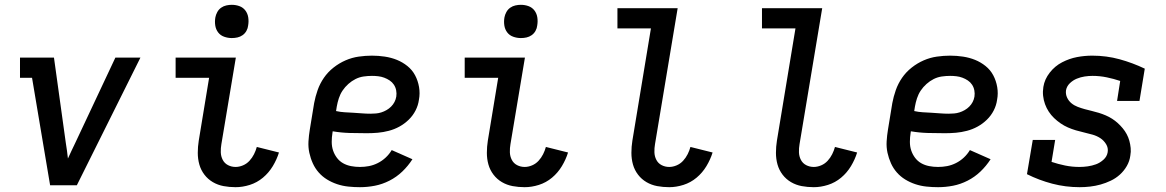

<svg xmlns="http://www.w3.org/2000/svg" viewBox="-20 -769 4840 797"><path d="M188 0 113 -446H63V-530H204L253 -177Q256 -160 258 -143.5Q260 -127 262 -111Q269 -127 277 -143.5Q285 -160 293 -177L459 -530H563L299 0Z M958 8Q932 8 908 3.5Q884 -1 863.5 -13Q843 -25 828.5 -44Q814 -63 807.5 -86Q801 -109 801 -134.5Q801 -160 805 -185L848 -446H709V-530H959L899 -171Q896 -154 896.5 -137Q897 -120 904.5 -105.5Q912 -91 926.5 -83.5Q941 -76 958 -76Q973 -76 988.5 -82.5Q1004 -89 1015.5 -101.5Q1027 -114 1034.5 -129Q1042 -144 1046 -159L1138 -136Q1129 -107 1112.5 -79.5Q1096 -52 1071.5 -31.5Q1047 -11 1017 -1.5Q987 8 958 8ZM942 -611Q926 -611 910.5 -616.5Q895 -622 885.5 -634.5Q876 -647 873.5 -663.5Q871 -680 874 -697Q876 -708 882 -719Q888 -730 898 -737Q908 -744 919.5 -746.5Q931 -749 942 -749Q959 -749 974 -743.5Q989 -738 998.5 -725.5Q1008 -713 1010.5 -696.5Q1013 -680 1010 -663Q1009 -652 1003 -641Q997 -630 987 -623Q977 -616 965.5 -613.5Q954 -611 942 -611Z M1474 8Q1450 8 1426 5.5Q1402 3 1379.5 -4.5Q1357 -12 1337.5 -24Q1318 -36 1303 -53Q1288 -70 1278.5 -91Q1269 -112 1264 -135Q1259 -158 1260.5 -182.5Q1262 -207 1266 -231L1284 -341Q1289 -368 1298.5 -395Q1308 -422 1324.5 -446Q1341 -470 1364.5 -488.5Q1388 -507 1414.5 -518.5Q1441 -530 1469 -534Q1497 -538 1524 -538Q1551 -538 1577.5 -534Q1604 -530 1627.5 -520.5Q1651 -511 1671 -495Q1691 -479 1703 -456.5Q1715 -434 1719.5 -407.5Q1724 -381 1719 -355Q1716 -332 1705 -310.5Q1694 -289 1676.5 -272Q1659 -255 1638 -243.5Q1617 -232 1594 -226Q1571 -220 1548.5 -218Q1526 -216 1503 -216Q1468 -216 1432 -217Q1396 -218 1361 -224L1360 -217Q1357 -199 1357 -180Q1357 -161 1362.5 -144.5Q1368 -128 1378.5 -114Q1389 -100 1404 -91.5Q1419 -83 1437 -79.5Q1455 -76 1474 -76Q1493 -76 1511.5 -79.5Q1530 -83 1548 -92Q1566 -101 1581 -115Q1596 -129 1606 -146L1692 -108Q1674 -80 1650 -57Q1626 -34 1596.5 -19Q1567 -4 1536 2Q1505 8 1474 8ZM1518 -297Q1529 -297 1540.5 -298Q1552 -299 1563 -302.5Q1574 -306 1584.5 -312Q1595 -318 1603.5 -326.5Q1612 -335 1617.5 -345.5Q1623 -356 1625 -368Q1627 -381 1624.5 -394Q1622 -407 1615 -417.5Q1608 -428 1597.5 -435Q1587 -442 1575 -446.5Q1563 -451 1550 -452.5Q1537 -454 1524 -454Q1507 -454 1489.5 -451.5Q1472 -449 1456 -441Q1440 -433 1426 -420.5Q1412 -408 1402 -393Q1392 -378 1386.5 -361Q1381 -344 1378 -327L1375 -308Q1393 -304 1410.5 -303Q1428 -302 1446 -301Q1464 -300 1482 -298.5Q1500 -297 1518 -297Z M2158 8Q2132 8 2108 3.5Q2084 -1 2063.5 -13Q2043 -25 2028.5 -44Q2014 -63 2007.5 -86Q2001 -109 2001 -134.5Q2001 -160 2005 -185L2048 -446H1909V-530H2159L2099 -171Q2096 -154 2096.5 -137Q2097 -120 2104.5 -105.5Q2112 -91 2126.5 -83.5Q2141 -76 2158 -76Q2173 -76 2188.5 -82.5Q2204 -89 2215.5 -101.5Q2227 -114 2234.5 -129Q2242 -144 2246 -159L2338 -136Q2329 -107 2312.5 -79.5Q2296 -52 2271.5 -31.5Q2247 -11 2217 -1.5Q2187 8 2158 8ZM2142 -611Q2126 -611 2110.5 -616.5Q2095 -622 2085.5 -634.5Q2076 -647 2073.5 -663.5Q2071 -680 2074 -697Q2076 -708 2082 -719Q2088 -730 2098 -737Q2108 -744 2119.5 -746.5Q2131 -749 2142 -749Q2159 -749 2174 -743.5Q2189 -738 2198.5 -725.5Q2208 -713 2210.5 -696.5Q2213 -680 2210 -663Q2209 -652 2203 -641Q2197 -630 2187 -623Q2177 -616 2165.5 -613.5Q2154 -611 2142 -611Z M2758 8Q2732 8 2708 3.5Q2684 -1 2663.5 -13Q2643 -25 2628.5 -44Q2614 -63 2607.5 -86Q2601 -109 2601 -134.5Q2601 -160 2605 -185L2682 -651H2543V-735H2793L2699 -171Q2696 -154 2696.5 -137Q2697 -120 2704.5 -105.5Q2712 -91 2726.5 -83.5Q2741 -76 2758 -76Q2773 -76 2788.5 -82.5Q2804 -89 2815.5 -101.5Q2827 -114 2834.5 -129Q2842 -144 2846 -159L2938 -136Q2929 -107 2912.5 -79.5Q2896 -52 2871.5 -31.5Q2847 -11 2817 -1.5Q2787 8 2758 8Z M3358 8Q3332 8 3308 3.5Q3284 -1 3263.5 -13Q3243 -25 3228.5 -44Q3214 -63 3207.5 -86Q3201 -109 3201 -134.5Q3201 -160 3205 -185L3282 -651H3143V-735H3393L3299 -171Q3296 -154 3296.5 -137Q3297 -120 3304.5 -105.5Q3312 -91 3326.5 -83.5Q3341 -76 3358 -76Q3373 -76 3388.5 -82.5Q3404 -89 3415.5 -101.5Q3427 -114 3434.5 -129Q3442 -144 3446 -159L3538 -136Q3529 -107 3512.5 -79.5Q3496 -52 3471.5 -31.5Q3447 -11 3417 -1.5Q3387 8 3358 8Z M3874 8Q3850 8 3826 5.5Q3802 3 3779.5 -4.5Q3757 -12 3737.5 -24Q3718 -36 3703 -53Q3688 -70 3678.5 -91Q3669 -112 3664 -135Q3659 -158 3660.5 -182.5Q3662 -207 3666 -231L3684 -341Q3689 -368 3698.5 -395Q3708 -422 3724.5 -446Q3741 -470 3764.5 -488.5Q3788 -507 3814.5 -518.5Q3841 -530 3869 -534Q3897 -538 3924 -538Q3951 -538 3977.5 -534Q4004 -530 4027.5 -520.5Q4051 -511 4071 -495Q4091 -479 4103 -456.5Q4115 -434 4119.5 -407.5Q4124 -381 4119 -355Q4116 -332 4105 -310.5Q4094 -289 4076.5 -272Q4059 -255 4038 -243.5Q4017 -232 3994 -226Q3971 -220 3948.5 -218Q3926 -216 3903 -216Q3868 -216 3832 -217Q3796 -218 3761 -224L3760 -217Q3757 -199 3757 -180Q3757 -161 3762.5 -144.5Q3768 -128 3778.5 -114Q3789 -100 3804 -91.5Q3819 -83 3837 -79.5Q3855 -76 3874 -76Q3893 -76 3911.5 -79.5Q3930 -83 3948 -92Q3966 -101 3981 -115Q3996 -129 4006 -146L4092 -108Q4074 -80 4050 -57Q4026 -34 3996.5 -19Q3967 -4 3936 2Q3905 8 3874 8ZM3918 -297Q3929 -297 3940.5 -298Q3952 -299 3963 -302.5Q3974 -306 3984.5 -312Q3995 -318 4003.5 -326.5Q4012 -335 4017.5 -345.5Q4023 -356 4025 -368Q4027 -381 4024.5 -394Q4022 -407 4015 -417.5Q4008 -428 3997.5 -435Q3987 -442 3975 -446.5Q3963 -451 3950 -452.5Q3937 -454 3924 -454Q3907 -454 3889.5 -451.5Q3872 -449 3856 -441Q3840 -433 3826 -420.5Q3812 -408 3802 -393Q3792 -378 3786.5 -361Q3781 -344 3778 -327L3775 -308Q3793 -304 3810.5 -303Q3828 -302 3846 -301Q3864 -300 3882 -298.5Q3900 -297 3918 -297Z M4462 8Q4403 8 4348 -6.5Q4293 -21 4243 -46L4267 -188H4360L4345 -97Q4372 -88 4401 -82Q4430 -76 4461 -76Q4478 -76 4495.5 -78.5Q4513 -81 4529.5 -87Q4546 -93 4560.5 -106Q4575 -119 4578 -137Q4581 -155 4571.5 -170.5Q4562 -186 4547.5 -195.5Q4533 -205 4515.5 -210Q4498 -215 4480.5 -219Q4463 -223 4446 -228Q4429 -233 4413 -240Q4397 -247 4382.5 -257Q4368 -267 4355.5 -279Q4343 -291 4333.5 -305.5Q4324 -320 4318 -336.5Q4312 -353 4310 -371Q4308 -389 4311 -408Q4316 -440 4337.5 -467.5Q4359 -495 4389 -510.5Q4419 -526 4450.5 -532Q4482 -538 4514 -538Q4573 -538 4627.5 -523Q4682 -508 4732 -484L4710 -350H4617L4630 -433Q4603 -442 4574 -448Q4545 -454 4515 -454Q4499 -454 4482.5 -451.5Q4466 -449 4450 -442.5Q4434 -436 4421 -423.5Q4408 -411 4405 -394Q4403 -378 4409.5 -364Q4416 -350 4427.5 -340.5Q4439 -331 4453.5 -325.5Q4468 -320 4482.5 -316Q4497 -312 4512 -308.5Q4527 -305 4541.5 -300.5Q4556 -296 4570 -290Q4584 -284 4596.5 -276Q4609 -268 4620 -258Q4631 -248 4640.5 -236.5Q4650 -225 4657 -212Q4664 -199 4668 -184.5Q4672 -170 4673.5 -154.5Q4675 -139 4672 -123Q4669 -100 4657.5 -80Q4646 -60 4629 -44.5Q4612 -29 4591 -19Q4570 -9 4548.5 -3Q4527 3 4505 5.5Q4483 8 4462 8Z"/></svg>

Font: Iosevka Slab Medium Extended
Style: Italic
Weight: 500
Width: 7
Italic angle: -9°
Monospace: yes
Designer: Belleve Invis
Foundry: Belleve Invis
Version: Version 11.1.0; ttfautohint (v1.8.3)